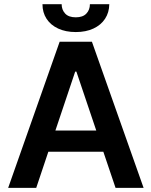

<svg xmlns="http://www.w3.org/2000/svg" viewBox="-20 -909 733 929"><path d="M19.5 0 268.6 -707H424.8L674.8 0H539.1L480 -174.8H213.9L155.3 0ZM445.8 -277.3 349.6 -562.5H343.8L248 -277.3ZM346.7 -753.9Q297.9 -753.9 261.5 -770.8Q225.1 -787.6 205.3 -818.1Q185.5 -848.6 185.5 -888.7H278.3Q278.3 -861.8 295.2 -843.5Q312 -825.2 346.7 -825.2Q380.9 -825.2 397.9 -843.3Q415 -861.3 415 -888.7H508.8Q508.3 -848.6 488.3 -818.1Q468.3 -787.6 431.9 -770.8Q395.5 -753.9 346.7 -753.9Z"/></svg>

Font: Pretendard Std SemiBold
Style: Regular
Weight: 600
Designer: Base glyphs from Inter by Rasmus Andersson; Hangeul glyphs from Noto Sans CJK(Source Han Sans) by Jang Soo-young and Kan
Foundry: Kil Hyung-jin
Version: Version 1.309